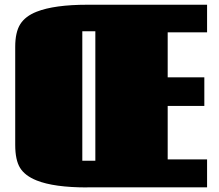

<svg xmlns="http://www.w3.org/2000/svg" viewBox="-20 -799 935 819"><path d="M331.1 -113.3H386.7V-665.5H331.1ZM352.5 0V0.5Q210.4 0.5 136.2 -29.3Q86.4 -49.3 65.7 -82.8Q44.9 -116.2 44.9 -181.2V-599.1Q44.9 -661.6 66.4 -695.8Q87.9 -730 136.2 -749Q211.9 -778.8 352.5 -778.8H863.3V-661.1H695.3V-469.2H851.6V-347.2H695.3V-119.1H863.3V0Z"/></svg>

Font: Coda ExtraBold
Style: Regular
Weight: 800
Version: Version 2.001; ttfautohint (v0.8) -r 50 -G 200 -x